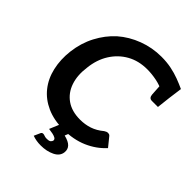

<svg xmlns="http://www.w3.org/2000/svg" viewBox="-250 -866 1175 1175"><g transform="rotate(45 337.5 -278.5)"><path d="M342 8Q259 8 197 -20Q135 -48 96 -97Q56 -147 40.5 -215Q25 -283 34 -359Q44 -442 80 -510.5Q116 -579 170 -628Q226 -677 299 -704.5Q372 -732 451 -732Q497 -732 536.5 -724Q576 -716 610.5 -703Q645 -690 675 -676L663 -587L595 -583Q567 -599 525.5 -607.5Q484 -616 444 -616Q370 -616 313 -584Q256 -552 220 -495Q184 -438 176 -361Q166 -288 185.5 -230.5Q205 -173 252 -140Q299 -107 371 -107Q413 -107 451 -119.5Q489 -132 525 -162Q531 -166 537 -168.5Q543 -171 550 -171Q554 -171 559 -169.5Q564 -168 568 -163L615 -105Q567 -52 498 -22Q429 8 342 8ZM569 -610 663 -587 653 -499H601Q588 -499 581.5 -506.5Q575 -514 574 -528ZM312 175Q292 175 274.5 172Q257 169 240 163L257 125Q261 113 273 113Q280 113 288 116.5Q296 120 311 120Q328 120 336 114Q344 108 346 99Q347 88 337.5 82Q328 76 311.5 72.5Q295 69 277 67L308 -7H387L373 28Q414 38 431 56Q448 74 445 101Q441 137 402 156Q363 175 312 175Z"/></g></svg>

Font: Aleo
Style: Bold Italic
Weight: 700
Italic angle: -7°
Version: Version 2.001;gftools[0.9.29]